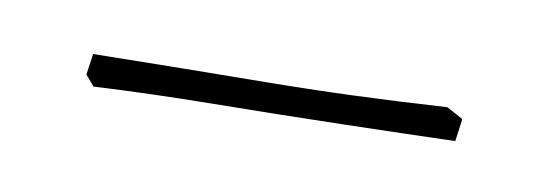

<svg xmlns="http://www.w3.org/2000/svg" viewBox="-23 -295 354 126"><g transform="rotate(10 154.0 -231.5)"><path d="M39 -218 33 -225 35 -239Q94 -240 150 -240.5Q206 -241 270 -245L281 -239L279 -224Q246 -223 204 -222Q162 -221 119 -220.5Q76 -220 39 -218Z"/></g></svg>

Font: Labrada Thin
Style: Regular
Weight: 100
Designer: Mercedes Jáuregui
Foundry: Omnibus-Type Team
Version: Version 1.000; ttfautohint (v1.8.4.7-5d5b)